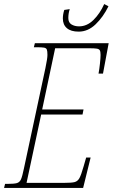

<svg xmlns="http://www.w3.org/2000/svg" viewBox="-42 -927 556 947"><path d="M-17 -20H-7Q28 -20 41.5 -24Q55 -28 61.5 -42.5Q68 -57 76 -96L182 -591Q192 -639 192 -656Q192 -675 189 -682.5Q186 -690 175.5 -692Q165 -694 137 -694H125L130 -714H494L466 -564H444Q448 -585 451 -613.5Q454 -642 454 -656Q454 -672 450.5 -678.5Q447 -685 436 -687Q425 -689 397 -689H230L166 -387H370L365 -362H161L89 -25H273Q312 -25 326.5 -29Q341 -33 349.5 -48Q358 -63 370 -105L383 -150H405L368 0H-22ZM268 -836Q268 -856 275 -878L302 -882Q295 -861 295 -838Q295 -816 310.5 -806.5Q326 -797 348 -797Q387 -797 419 -828.5Q451 -860 472 -907L493 -896Q467 -843 429.5 -807Q392 -771 346 -771Q308 -771 288 -788Q268 -805 268 -836Z"/></svg>

Font: Noto Serif CondThin
Style: Italic
Weight: 250
Width: 3
Italic angle: -12°
Designer: Monotype Design Team
Foundry: Monotype Imaging Inc.
Version: Version 1.001